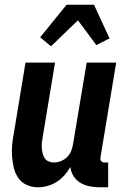

<svg xmlns="http://www.w3.org/2000/svg" viewBox="-20 -785 540 813"><path d="M140 8Q115 8 93 -2Q71 -12 57.5 -31.5Q44 -51 38.5 -74.5Q33 -98 31 -123Q29 -148 31.5 -173Q34 -198 39 -223L88 -520H213L161 -206Q159 -194 157.5 -182Q156 -170 157 -158.5Q158 -147 160.5 -136Q163 -125 169 -115.5Q175 -106 186 -101.5Q197 -97 209 -97Q224 -97 239.5 -103.5Q255 -110 266 -122Q277 -134 282.5 -149Q288 -164 290 -179L347 -520H472L405 -116Q404 -108 409 -102.5Q414 -97 421 -97H438V8H403Q381 8 360 4Q339 0 321 -10.5Q303 -21 291.5 -39Q280 -57 278 -78Q267 -59 252.5 -42.5Q238 -26 219.5 -14.5Q201 -3 180.5 2.5Q160 8 140 8ZM196 -589 150 -627 262 -765H378L444 -622L435 -618L388 -594L310 -699Z"/></svg>

Font: Iosevka Curly Extrabold
Style: Italic
Weight: 800
Italic angle: -9°
Monospace: yes
Designer: Belleve Invis
Foundry: Belleve Invis
Version: Version 22.1.2; ttfautohint (v1.8.4)